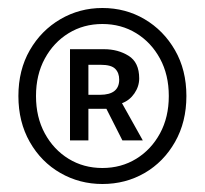

<svg xmlns="http://www.w3.org/2000/svg" viewBox="-20 -817 513 480"><path d="M236 -357Q179 -357 131 -384.5Q83 -412 54.5 -462Q26 -512 26 -577Q26 -642 54.5 -691.5Q83 -741 131 -769Q179 -797 236 -797Q294 -797 341.5 -769Q389 -741 417.5 -691.5Q446 -642 446 -577Q446 -512 417.5 -462Q389 -412 341.5 -384.5Q294 -357 236 -357ZM236 -397Q283 -397 320.5 -420Q358 -443 380 -483.5Q402 -524 402 -577Q402 -630 380 -670.5Q358 -711 320.5 -734Q283 -757 236 -757Q189 -757 151.5 -734Q114 -711 92 -670.5Q70 -630 70 -577Q70 -524 92 -483.5Q114 -443 151.5 -420Q189 -397 236 -397ZM155 -466V-694H240Q275 -694 301.5 -677.5Q328 -661 328 -621Q328 -601 316 -583.5Q304 -566 285 -559L337 -466H286L246 -545H201V-466ZM201 -580H230Q278 -580 278 -618Q278 -635 268 -645Q258 -655 232 -655H201Z"/></svg>

Font: Source Han Sans SC
Style: Regular
Weight: 400
Designer: Ryoko NISHIZUKA 西塚涼子 (kana, bopomofo & ideographs); Paul D. Hunt (Latin, Greek & Cyrillic); Sandoll Communications 산돌커뮤니
Foundry: Adobe
Version: Version 2.002;hotconv 1.0.116;makeotfexe 2.5.65601; ttfautoh